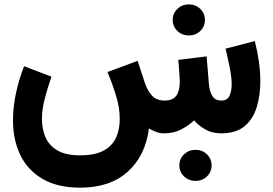

<svg xmlns="http://www.w3.org/2000/svg" viewBox="-20 -616 1261 887"><path d="M808.6 147.9Q808.6 117.7 830.3 96.9Q852.1 76.2 883.3 76.2Q914.6 76.2 936 96.9Q957.5 117.7 957.5 147.9Q957.5 178.2 936 199Q914.6 219.7 883.3 219.7Q852.1 219.7 830.3 199Q808.6 178.2 808.6 147.9ZM777.8 -523.9Q777.8 -554.2 799.6 -575Q821.3 -595.7 852.5 -595.7Q883.8 -595.7 905.3 -575Q926.8 -554.2 926.8 -523.9Q926.8 -493.7 905.3 -472.9Q883.8 -452.1 852.5 -452.1Q821.3 -452.1 799.6 -472.9Q777.8 -493.7 777.8 -523.9ZM738.8 0Q717.8 0 700.7 -6.8Q683.6 -13.7 668 -22.5Q651.9 104 569.8 177.5Q487.8 251 350.6 251Q245.6 251 176.5 210.4Q107.4 169.9 73.7 99.9Q40 29.8 40 -59.6Q40 -119.1 53.2 -182.9Q66.4 -246.6 91.3 -310.1L217.8 -261.7Q199.2 -209 186.5 -159.2Q173.8 -109.4 173.8 -66.9Q173.8 -21 189.9 17.3Q206.1 55.7 244.6 78.6Q283.2 101.6 350.6 101.6Q418.9 101.6 458.7 79.8Q498.5 58.1 515.9 20.3Q533.2 -17.6 533.2 -66.4Q533.2 -118.2 516.1 -173.8Q499 -229.5 476.6 -283.2L615.7 -335L649.4 -232.4Q660.2 -199.7 680.7 -175.8Q701.2 -151.9 739.7 -151.4Q778.3 -151.4 794.4 -173.8Q810.5 -196.3 810.5 -237.3Q810.5 -244.1 809.6 -261.7Q808.6 -279.3 806.9 -300.8Q805.2 -322.3 803.7 -339.4L934.6 -355.5L945.3 -225.1Q947.3 -196.8 960.2 -174.1Q973.1 -151.4 1002 -151.4Q1030.3 -151.4 1040.3 -173.6Q1050.3 -195.8 1050.3 -225.1Q1050.3 -260.7 1040.5 -307.9Q1030.8 -355 1022 -391.1L1157.2 -426.3Q1168.9 -380.4 1175.8 -333.5Q1182.6 -286.6 1182.6 -239.7Q1182.6 -175.3 1166 -120.8Q1149.4 -66.4 1110.4 -33.4Q1071.3 -0.5 1003.9 0Q960 0 928.7 -17.8Q897.5 -35.6 876.5 -60.1Q852.1 -36.1 817.1 -18.1Q782.2 0 738.8 0Z"/></svg>

Font: Vazirmatn RD Black
Style: Regular
Weight: 900
Designer: Saber Rastikerdar
Foundry: Saber Rastikerdar
Version: Version 32.102